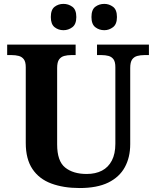

<svg xmlns="http://www.w3.org/2000/svg" viewBox="-20 -939 787 969"><path d="M381.7 10Q300.4 10 239 -12.8Q177.5 -35.6 143.8 -85.9Q110 -136.2 110 -217.7V-599.9Q110 -627 100.2 -639.8Q90.5 -652.6 74.3 -656.8Q58.1 -661 38.4 -661H16.2V-714H361.7V-661H339.4Q320.3 -661 303.9 -656.6Q287.5 -652.1 278 -638.6Q268.4 -625 268.4 -595.9V-210Q268.4 -125.9 308.8 -93.5Q349.1 -61 417.4 -61Q462.1 -61 494.5 -77.8Q526.8 -94.6 544.5 -128.7Q562.2 -162.7 562.2 -213.5V-599.9Q562.2 -627 552.8 -639.8Q543.3 -652.6 527.4 -656.8Q511.5 -661 491.8 -661H469.6V-714H731.6V-661H708.7Q689 -661 672.7 -656.6Q656.3 -652.1 646.7 -638.6Q637.2 -625 637.2 -595.9V-211.5Q637.2 -145 610 -95.2Q582.9 -45.5 526.7 -17.7Q470.4 10 381.7 10ZM506.5 -786.6Q480.4 -786.6 461 -801.7Q441.6 -816.8 441.6 -853Q441.6 -890.2 461 -904.8Q480.4 -919.4 506.5 -919.4Q530.4 -919.4 550.3 -904.8Q570.2 -890.2 570.2 -853Q570.2 -816.8 550.3 -801.7Q530.4 -786.6 506.5 -786.6ZM300.2 -786.6Q274.8 -786.6 255.6 -801.7Q236.5 -816.8 236.5 -853Q236.5 -890.2 255.6 -904.8Q274.8 -919.4 300.2 -919.4Q325.3 -919.4 345.2 -904.8Q365.2 -890.2 365.2 -853Q365.2 -816.8 345.2 -801.7Q325.3 -786.6 300.2 -786.6Z"/></svg>

Font: Noto Serif Sinhala
Style: Regular
Weight: 400
Designer: Jelle Bosma - Monotype Design Team
Foundry: Monotype Imaging Inc.
Version: Version 2.006